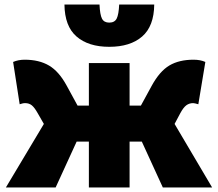

<svg xmlns="http://www.w3.org/2000/svg" viewBox="-20 -829 966 849"><path d="M174 -281 147 -328Q133 -353 121 -363Q109 -373 91 -373Q85 -373 79 -371.5Q73 -370 67 -368L38 -555Q61 -565 89 -565Q153 -565 197 -539Q241 -513 275 -450L323 -362H373V-550H553V-362H603L651 -450Q686 -514 729 -539.5Q772 -565 836 -565Q866 -565 888 -555L857 -368Q840 -373 834 -373Q817 -373 804 -363.5Q791 -354 777 -328L752 -281L918 0H700L607 -203H553V0H373V-203H319L226 0H6ZM265 -809H420Q422 -764 431 -746.5Q440 -729 463 -729Q487 -729 496 -747Q505 -765 507 -809H662Q661 -713 608.5 -667.5Q556 -622 463 -622Q371 -622 318.5 -667.5Q266 -713 265 -809Z"/></svg>

Font: Nebula Sans Black
Style: Regular
Weight: 900
Designer: Paul D. Hunt for Adobe (as Source Sans)
Foundry: Nebula Entertainment & Broadcasting LLC
Version: Version 1.010